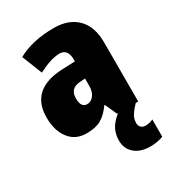

<svg xmlns="http://www.w3.org/2000/svg" viewBox="-192 -672 925 1021"><g transform="rotate(-30 270.5 -161.5)"><path d="M509 120V226Q473 240 429 240Q370 240 334.5 210Q299 180 299 128Q299 94 313.5 63Q328 32 368 0H362L329 -73H326Q294 -28 260 -9Q226 10 170 10Q103 10 65 -39.5Q27 -89 27 -169Q27 -342 229 -350L307 -353V-363Q307 -430 256 -430Q204 -430 125 -389L76 -513Q165 -563 299 -563Q389 -563 440.5 -511.5Q492 -460 492 -363V0H477Q447 31 436 51.5Q425 72 425 94Q425 111 435 121Q445 131 463 131Q474 131 487.5 128Q501 125 509 120ZM308 -247 277 -245Q244 -243 228.5 -226.5Q213 -210 213 -179Q213 -123 251 -123Q275 -123 291.5 -145Q308 -167 308 -201Z"/></g></svg>

Font: Noto Sans Display Black Narrow
Style: Regular
Weight: 900
Width: 4
Designer: Monotype Design team
Foundry: Monotype Imaging Inc.
Version: Version 1.000